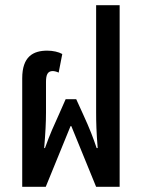

<svg xmlns="http://www.w3.org/2000/svg" viewBox="-20 -723 552 743"><path d="M66 0H157L253 -235H256L352 0H443V-703H352V-287C352 -250 353 -211 358 -150H354C340 -191 329 -221 301 -282L275 -339H234L208 -280C189 -238 174 -206 154 -150H151C156 -211 158 -250 158 -287V-406C158 -433 164 -448 184 -448C190 -448 199 -446 207 -442L221 -514C207 -522 185 -527 163 -527C108 -527 66 -504 66 -420Z"/></svg>

Font: Noto Sans Thai UI ExtraCondensed Medium
Style: Regular
Weight: 500
Width: 3
Designer: Monotype Design Team
Foundry: Monotype Imaging Inc.
Version: Version 1.901